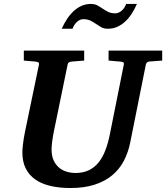

<svg xmlns="http://www.w3.org/2000/svg" viewBox="-20 -924 831 960"><path d="M725.1 -616.2Q718.3 -615.2 714.4 -611.1Q710.4 -606.9 709 -600.1L631.8 -214.8Q621.6 -162.6 599.4 -120.1Q577.1 -77.6 540.8 -47.4Q504.4 -17.1 452.6 -0.5Q400.9 16.1 332 16.1Q276.4 16.1 231.9 5.6Q187.5 -4.9 156.5 -26.6Q125.5 -48.3 108.6 -82Q91.8 -115.7 91.8 -162.1Q91.8 -176.3 95 -203.9Q98.1 -231.4 105 -265.1L174.8 -601.1Q176.3 -609.9 170.9 -612.5Q165.5 -615.2 154.8 -616.2Q146.5 -616.7 137.2 -617.7Q128.9 -618.7 118.9 -619.4Q108.9 -620.1 99.1 -621.1V-670.9H400.9V-621.1Q389.2 -620.1 378.2 -619.4Q367.2 -618.7 358.4 -617.7Q348.1 -616.7 338.9 -616.2Q330.1 -615.2 324.7 -612.1Q319.3 -608.9 317.9 -600.1L249 -265.1Q243.2 -236.3 240.5 -213.4Q237.8 -190.4 237.8 -176.8Q237.8 -145 248 -122.6Q258.3 -100.1 275.1 -85.9Q292 -71.8 313.7 -65.4Q335.4 -59.1 357.9 -59.1Q397 -59.1 425.5 -73.5Q454.1 -87.9 474.1 -113.3Q494.1 -138.7 507.3 -173.8Q520.5 -209 528.8 -250L599.1 -601.1Q600.6 -609.9 596.4 -612.5Q592.3 -615.2 580.1 -616.2Q570.8 -616.7 561.5 -617.7Q553.2 -618.7 543 -619.4Q532.7 -620.1 522.9 -621.1V-670.9H791V-621.1ZM664.6 -904.3Q653.3 -878.4 638.9 -856Q624.5 -833.5 606.4 -816.7Q588.4 -799.8 566.7 -790Q544.9 -780.3 519.5 -780.3Q499.5 -780.3 486.3 -787.8Q473.1 -795.4 460.4 -804.2Q447.8 -813 432.9 -820.6Q418 -828.1 395.5 -828.1Q387.7 -828.1 379.6 -824.5Q371.6 -820.8 364.5 -814.2Q357.4 -807.6 351.8 -799.1Q346.2 -790.5 342.8 -780.3H288.6Q300.3 -806.2 314.9 -828.6Q329.6 -851.1 347.7 -867.9Q365.7 -884.8 387.2 -894.5Q408.7 -904.3 433.6 -904.3Q453.6 -904.3 467 -897Q480.5 -889.6 493.2 -880.9Q505.9 -872.1 520.5 -864.7Q535.2 -857.4 557.6 -857.4Q565.4 -857.4 573.5 -861.1Q581.5 -864.7 588.9 -871.1Q596.2 -877.4 601.8 -886Q607.4 -894.5 610.4 -904.3Z"/></svg>

Font: Charis SIL Afr
Style: Bold Italic
Weight: 700
Italic angle: -11°
Foundry: SIL International
Version: Version 5.000